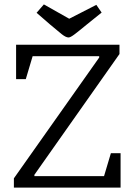

<svg xmlns="http://www.w3.org/2000/svg" viewBox="-20 -851 609 871"><path d="M43 0V-42L430 -590V-596H128L97 -492H53V-648H522V-606L136 -58V-52H452L483 -156H527V0ZM291 -681Q279 -681 260 -696Q241 -711 207 -740L146 -793L179 -831L294 -766L417 -829L441 -794L374 -740Q334 -707 316.5 -694Q299 -681 291 -681Z"/></svg>

Font: Faustina Light Light
Style: Regular
Weight: 300
Version: Version 1.200